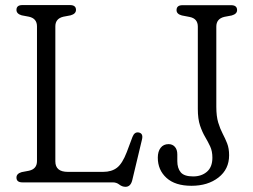

<svg xmlns="http://www.w3.org/2000/svg" viewBox="-20 -720 997 758"><path d="M259 -659.5 230 -654Q198.5 -646.5 198.5 -616V-83Q198.5 -41.5 247.5 -41.5H387.5Q420.5 -41.5 441.8 -57.8Q463 -74 480.5 -119.5L503 -179.5Q511 -200 527.5 -197Q546.5 -193.5 540.5 -169L502 -8Q495.5 17.5 475.5 17.5Q462.5 17.5 451.2 8.8Q440 0 425.5 0H68.5Q45 0 45 -19Q45 -34.5 65.5 -40.5L94.5 -46Q126 -53 126 -84V-616Q126 -647 94.5 -654L65.5 -659.5Q45 -665.5 45 -681Q45 -700 68.5 -700H256Q280 -700 280 -681Q280 -665.5 259 -659.5ZM884.5 -107Q884.5 -52 842.5 -19.2Q800.5 13.5 736 13.5Q671.5 13.5 637.2 -17.8Q603 -49 603 -97.5Q603 -122 614.2 -136.5Q625.5 -151 645.5 -151Q661 -151 670.5 -140.2Q680 -129.5 680 -110.5V-84Q680 -56 693.5 -39.8Q707 -23.5 742.5 -23.5Q775.5 -23.5 797 -42Q818.5 -60.5 818.5 -97.5Q818.5 -123 809.8 -141.8Q801 -160.5 789.8 -179.5Q778.5 -198.5 769.8 -224.2Q761 -250 761 -290V-615Q761 -646.5 729 -653L698 -659Q677 -664.5 677 -680Q677 -699.5 700.5 -699.5H892.5Q916 -699.5 916 -680Q916 -665 895 -659L866 -653.5Q834 -646 834 -615V-298.5Q834 -261 841.5 -236.2Q849 -211.5 859 -192.5Q869 -173.5 876.8 -153.8Q884.5 -134 884.5 -107Z"/></svg>

Font: Fraunces 72pt SuperSoft Light
Style: Regular
Weight: 300
Version: Version 1.000;[0bf87f6ff]